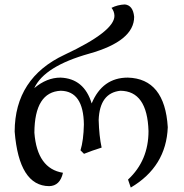

<svg xmlns="http://www.w3.org/2000/svg" viewBox="-20 -825 819 856"><path d="M563 11.2 550.8 -24.4Q642.1 -108.9 642.1 -240.7Q636.7 -419.4 516.6 -420.4Q424.3 -410.6 419.9 -290Q421.9 -218.3 433.1 -167Q390.6 -153.8 354.5 -139.2L338.9 -154.8Q352.5 -199.2 354 -270Q352.1 -418.5 251 -420.4Q134.3 -415 133.3 -233.4Q145.5 -73.2 260.7 -54.7Q247.6 3.9 199.2 4.9Q64.9 3.9 45.4 -238.3Q45.9 -477.1 268.1 -581.1Q490.2 -685.1 490.2 -754.4Q489.7 -774.4 477.1 -790Q503.9 -803.7 536.6 -805.2Q573.2 -801.3 578.1 -750Q578.1 -642.1 377.9 -585.9Q177.7 -529.8 132.8 -432.1Q188.5 -479 249.5 -479Q355 -475.1 388.7 -363.8Q436.5 -479 549.8 -479Q714.8 -474.6 728 -257.8Q721.2 -82 563 11.2Z"/></svg>

Font: Kelvinch
Style: Regular
Weight: 400
Designer: Paul James MIller
Foundry: High-Logic / Made with FontCreator
Version: Version 3.30 September 23, 2016